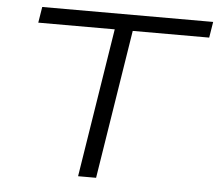

<svg xmlns="http://www.w3.org/2000/svg" viewBox="-51 -761 930 818"><g transform="rotate(5 414.0 -352.5)"><path d="M312 0 413 -637H86L97 -705H828L817 -637H490L389 0Z"/></g></svg>

Font: Nunito Sans 7pt Expanded Light
Style: Italic
Weight: 300
Width: 7
Italic angle: -9°
Designer: Vernon Adams
Foundry: Vernon Adams
Version: Version 3.101;gftools[0.9.27]